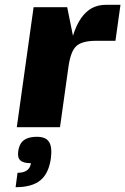

<svg xmlns="http://www.w3.org/2000/svg" viewBox="-20 -530 522 800"><path d="M265 -250 230 0H50L120 -500H260L284 -381Q298 -426 318 -454.5Q338 -483 363.5 -496.5Q389 -510 422 -510H482L461 -360H381Q322 -360 298 -338Q274 -316 265 -250ZM134 40Q171 40 184.5 61.5Q198 83 192 130Q183 193 148 221.5Q113 250 45 250L53 190Q103 190 109 150Q77 150 64.5 138Q52 126 56 100Q59 79 68 66Q77 53 93.5 46.5Q110 40 134 40Z"/></svg>

Font: Fivo Sans Modern Heavy
Style: Regular
Weight: 900
Designer: Alexander Slobzheninov
Foundry: Alexander Slobzheninov
Version: 1.0